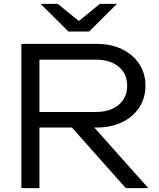

<svg xmlns="http://www.w3.org/2000/svg" viewBox="-20 -978 828 998"><path d="M156 -396H478Q552 -396 596.5 -433Q641 -470 641 -532Q641 -595 596.5 -631.5Q552 -668 478 -668H143L185 -718V0H91V-750H481Q557 -750 614 -722.5Q671 -695 703.5 -646Q736 -597 736 -532Q736 -468 703.5 -419Q671 -370 614 -342.5Q557 -315 481 -315H156ZM322 -351H438L751 0H634ZM443 -814H336L191 -958H280L408 -854H372L499 -958H588Z"/></svg>

Font: Unbounded Light
Style: Regular
Weight: 300
Designer: Luke Prowse, Jean-Baptiste Morizot, Fátima Lázaro, Florian Runge
Foundry: NaN
Version: Version 1.700